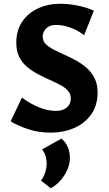

<svg xmlns="http://www.w3.org/2000/svg" viewBox="-20 -693 580 1025"><path d="M358 -168Q358 -192 342 -209.5Q326 -227 300 -240.5Q274 -254 243.5 -267.5Q213 -281 182 -297.5Q151 -314 124.5 -336Q98 -358 82.5 -389.5Q67 -421 67 -465Q67 -530 98 -576.5Q129 -623 182.5 -648Q236 -673 304 -673Q344 -673 393 -663.5Q442 -654 481 -636L429 -505Q395 -532 354.5 -546Q314 -560 281 -560Q254 -560 238 -550Q222 -540 215 -525.5Q208 -511 208 -497Q208 -474 224 -458Q240 -442 266 -428.5Q292 -415 323.5 -401Q355 -387 386 -370Q417 -353 443 -330Q469 -307 485 -275.5Q501 -244 501 -200Q501 -129 466 -81Q431 -33 374.5 -9Q318 15 251 15Q185 15 130 -3.5Q75 -22 37 -45L97 -172Q138 -141 186 -121Q234 -101 278 -101Q315 -101 336.5 -119Q358 -137 358 -168ZM251 312 199 271Q214 251 221.5 227Q229 203 229 181Q229 156 222 136Q215 116 204 105L308 47Q331 66 342 92.5Q353 119 353 149Q353 196 324.5 241.5Q296 287 251 312Z"/></svg>

Font: Ysabeau Infant ExtraBold
Style: Regular
Weight: 800
Designer: Christian Thalmann (Catharsis Fonts)
Version: Version 2.001;gftools[0.9.30]; featfreeze: ss01,ss02,lnum